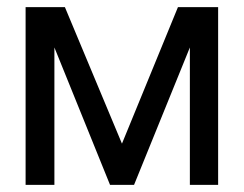

<svg xmlns="http://www.w3.org/2000/svg" viewBox="-20 -520 686 540"><path d="M357 0H289.5L133 -386.5V0H52V-500H162.5L323 -116L480.5 -500H593.5V0H514V-386.5Z"/></svg>

Font: Overused Grotesk
Style: Regular
Weight: 450
Version: Version 0.004